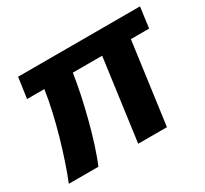

<svg xmlns="http://www.w3.org/2000/svg" viewBox="-111 -678 897 839"><g transform="rotate(-30 337.5 -258.0)"><path d="M661 -412 675 -516H60L45 -412H126C132 -412 133 -413 132 -411C114 -284 62 -109 18 0H167C210 -99 258 -289 276 -412H424L368 0H513L569 -412Z"/></g></svg>

Font: United Sans
Style: Bold Italic
Weight: 700
Italic angle: -8°
Designer: Pablo Impallari, Rodrigo Fuenzalida (Modified by Dan O. Williams)
Version: Version 1.000;PS 001.000;hotconv 1.0.88;makeotf.lib2.5.64775